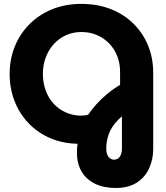

<svg xmlns="http://www.w3.org/2000/svg" viewBox="-20 -732 840 970"><path d="M564.7 217.7Q503.3 217.7 459.2 195.8Q415 174 391.8 134Q368.7 94 368.7 40.7Q368.7 29.7 369.3 18.2Q370 6.7 371.7 -5.7Q294.7 -7.3 231.7 -35Q168.7 -62.7 123.2 -110.7Q77.7 -158.7 53.2 -222.3Q28.7 -286 28.7 -358.3Q28.7 -431.7 54.2 -495.7Q79.7 -559.7 127.5 -608.3Q175.3 -657 242.2 -684.7Q309 -712.3 391 -712.3Q473 -712.3 539.8 -686Q606.7 -659.7 654.7 -612Q702.7 -564.3 728.3 -501.3Q754 -438.3 754 -364.3V20.7Q754 73.7 733.3 118.8Q712.7 164 670.7 190.8Q628.7 217.7 564.7 217.7ZM556 74.7Q575 74.7 585.5 59.5Q596 44.3 596 19.3V-144.3Q574.7 -126.3 559.5 -107.2Q544.3 -88 535 -67.7Q525.7 -47.3 521.2 -25.5Q516.7 -3.7 516.7 19.3Q516.7 37 522 49.3Q527.3 61.7 536.5 68.2Q545.7 74.7 556 74.7ZM385 -147.7Q395.7 -147.7 405.3 -148.7Q415 -149.7 425 -152Q443 -178.7 467 -205.3Q491 -232 521 -257Q551 -282 586.7 -303.7V-369Q586.7 -412 572.2 -448.8Q557.7 -485.7 531.3 -512.7Q505 -539.7 469.3 -555Q433.7 -570.3 391.7 -570.3Q349.7 -570.3 314.2 -554.5Q278.7 -538.7 252.3 -510Q226 -481.3 211.3 -442.5Q196.7 -403.7 196.7 -358.7Q196.7 -314 210.5 -275.8Q224.3 -237.7 249.7 -209.5Q275 -181.3 309.5 -165.3Q344 -149.3 385 -147.7Z"/></svg>

Font: MuseoModerno Thin
Style: Regular
Weight: 100
Designer: Pablo Cosgaya, Héctor Gatti, Marcela Romero, and the Authors of The MuseoModerno Project.
Foundry: Omnibus-Type Team
Version: Version 1.003